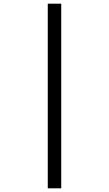

<svg xmlns="http://www.w3.org/2000/svg" viewBox="-20 -780 591 1041"><path d="M239 -760H312V241H239Z"/></svg>

Font: Noto IKEA Arabic
Style: Regular
Weight: 400
Designer: Monotype Design Team
Foundry: Monotype Imaging Inc.
Version: Version 1.200